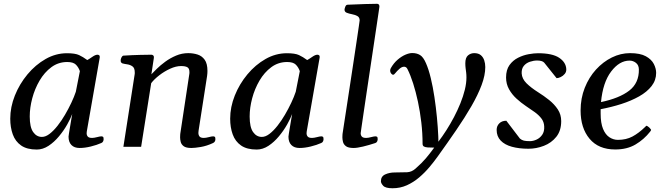

<svg xmlns="http://www.w3.org/2000/svg" viewBox="-20 -776 3523 1015"><path d="M174.3 14.6Q122.6 14.6 91.8 -6.8Q61 -28.3 47.6 -65.4Q34.2 -102.5 34.2 -148.4Q34.2 -210 58.6 -271Q83 -332 125.2 -382.8Q167.5 -433.6 221.2 -464.1Q274.9 -494.6 334 -494.6Q377 -494.6 397.9 -484.9Q418.9 -475.1 441.4 -458.5Q453.6 -465.3 469 -476.1Q484.4 -486.8 495.6 -486.8Q500.5 -486.8 504.4 -483.6Q508.3 -480.5 507.3 -472.2L439 -82Q438 -75.2 438 -71.8Q438 -61 444.1 -54Q450.2 -46.9 466.8 -46.9Q477.1 -46.9 492.7 -51Q508.3 -55.2 515.6 -55.2Q520 -55.2 523.9 -53.2Q527.8 -51.3 527.8 -40.5Q527.8 -34.7 525.1 -28.8Q522.5 -22.9 515.6 -20Q491.7 -9.3 460 -1.5Q428.2 6.3 400.9 6.3Q373 6.3 357.7 -9.3Q342.3 -24.9 342.3 -53.7Q342.3 -56.6 344.5 -70.3Q346.7 -84 349.9 -103Q353 -122.1 356.2 -141.1Q359.4 -160.2 361.8 -173.3Q353 -149.4 335 -117.4Q316.9 -85.4 291.7 -55.2Q266.6 -24.9 236.6 -5.1Q206.5 14.6 174.3 14.6ZM201.7 -52.2Q221.2 -52.2 242.2 -68.4Q263.2 -84.5 284.2 -111.1Q305.2 -137.7 323.7 -169.4Q342.3 -201.2 357.2 -232.9Q372.1 -264.6 380.9 -291L402.3 -399.9Q395 -420.4 381.1 -434.3Q367.2 -448.2 335.4 -448.2Q288.6 -448.2 251.7 -420.9Q214.8 -393.6 189.2 -349.9Q163.6 -306.2 150.4 -256.1Q137.2 -206.1 137.2 -160.2Q137.2 -103.5 155.3 -77.9Q173.3 -52.2 201.7 -52.2Z M1074.7 -374 1029.8 -85.4Q1028.8 -77.6 1028.8 -73.7Q1028.8 -62 1034.9 -54.4Q1041 -46.9 1057.6 -46.9Q1067.9 -46.9 1083.5 -51Q1099.1 -55.2 1106.4 -55.2Q1110.8 -55.2 1114.7 -53.2Q1118.7 -51.3 1118.7 -40.5Q1118.7 -25.9 1106.4 -20Q1073.2 -4.4 1041.5 1Q1009.8 6.3 991.7 6.3Q963.4 6.3 950.9 -3.2Q938.5 -12.7 935.3 -25.9Q932.1 -39.1 932.1 -49.8Q932.1 -58.1 932.6 -63.7Q933.1 -69.3 933.1 -69.3L980.5 -382.8Q981.4 -386.7 981.4 -389.6Q981.4 -392.6 981.4 -395.5Q981.4 -414.1 970.7 -420.4Q960 -426.8 937 -426.8Q910.2 -426.8 879.6 -412.8Q849.1 -398.9 822.3 -378.2Q795.4 -357.4 779.3 -336.4L726.1 0H632.3L691.4 -379.9Q692.4 -383.8 692.4 -387Q692.4 -390.1 692.4 -393.6Q692.4 -416.5 680.4 -425Q668.5 -433.6 653.1 -435.8Q637.7 -438 627 -440.9Q622.1 -443.4 619.6 -447.3Q617.2 -451.2 618.2 -460.4Q619.1 -466.3 623 -473.9Q627 -481.4 632.8 -481.9Q680.7 -484.9 720.7 -485.8Q760.7 -486.8 781.2 -486.8Q785.2 -486.8 790 -482.9Q794.9 -479 793 -467.3L780.3 -383.3Q790 -393.6 808.8 -412.1Q827.6 -430.7 853.5 -449.7Q879.4 -468.8 910.4 -481.9Q941.4 -495.1 975.1 -495.1Q1001 -495.1 1024.2 -487.8Q1047.4 -480.5 1062 -460.2Q1076.7 -439.9 1076.7 -400.9Q1076.7 -394.5 1076.2 -387.9Q1075.7 -381.3 1074.7 -374Z M1336.9 14.6Q1285.2 14.6 1254.4 -6.8Q1223.6 -28.3 1210.2 -65.4Q1196.8 -102.5 1196.8 -148.4Q1196.8 -210 1221.2 -271Q1245.6 -332 1287.8 -382.8Q1330.1 -433.6 1383.8 -464.1Q1437.5 -494.6 1496.6 -494.6Q1539.6 -494.6 1560.5 -484.9Q1581.5 -475.1 1604 -458.5Q1616.2 -465.3 1631.6 -476.1Q1647 -486.8 1658.2 -486.8Q1663.1 -486.8 1667 -483.6Q1670.9 -480.5 1669.9 -472.2L1601.6 -82Q1600.6 -75.2 1600.6 -71.8Q1600.6 -61 1606.7 -54Q1612.8 -46.9 1629.4 -46.9Q1639.6 -46.9 1655.3 -51Q1670.9 -55.2 1678.2 -55.2Q1682.6 -55.2 1686.5 -53.2Q1690.4 -51.3 1690.4 -40.5Q1690.4 -34.7 1687.7 -28.8Q1685.1 -22.9 1678.2 -20Q1654.3 -9.3 1622.6 -1.5Q1590.8 6.3 1563.5 6.3Q1535.6 6.3 1520.3 -9.3Q1504.9 -24.9 1504.9 -53.7Q1504.9 -56.6 1507.1 -70.3Q1509.3 -84 1512.5 -103Q1515.6 -122.1 1518.8 -141.1Q1522 -160.2 1524.4 -173.3Q1515.6 -149.4 1497.6 -117.4Q1479.5 -85.4 1454.3 -55.2Q1429.2 -24.9 1399.2 -5.1Q1369.1 14.6 1336.9 14.6ZM1364.3 -52.2Q1383.8 -52.2 1404.8 -68.4Q1425.8 -84.5 1446.8 -111.1Q1467.8 -137.7 1486.3 -169.4Q1504.9 -201.2 1519.8 -232.9Q1534.7 -264.6 1543.5 -291L1564.9 -399.9Q1557.6 -420.4 1543.7 -434.3Q1529.8 -448.2 1498 -448.2Q1451.2 -448.2 1414.3 -420.9Q1377.4 -393.6 1351.8 -349.9Q1326.2 -306.2 1313 -256.1Q1299.8 -206.1 1299.8 -160.2Q1299.8 -103.5 1317.9 -77.9Q1335.9 -52.2 1364.3 -52.2Z M1791 -69.3Q1792.5 -79.6 1798.1 -116.2Q1803.7 -152.8 1812 -206.5Q1820.3 -260.3 1829.6 -321.8Q1838.9 -383.3 1848.1 -443.6Q1857.4 -503.9 1864.7 -554Q1872.1 -604 1876.7 -635Q1881.3 -666 1881.3 -668Q1881.3 -684.6 1869.1 -691.2Q1856.9 -697.8 1841.3 -700.7Q1825.7 -703.6 1813.5 -708.3Q1801.3 -712.9 1801.3 -725.1Q1801.3 -729.5 1805.2 -740Q1809.1 -750.5 1816.9 -751Q1866.2 -753.4 1909.4 -754.6Q1952.6 -755.9 1973.6 -755.9Q1977.5 -755.9 1981.7 -752.9Q1985.8 -750 1985.8 -741.2Q1985.8 -740.7 1981.7 -712.4Q1977.5 -684.1 1970.5 -636.7Q1963.4 -589.4 1954.6 -530.3Q1945.8 -471.2 1936.3 -408.2Q1926.8 -345.2 1918 -285.9Q1909.2 -226.6 1902.1 -178.7Q1895 -130.9 1890.9 -102.1Q1886.7 -73.2 1886.7 -71.8Q1886.7 -61 1892.8 -54Q1898.9 -46.9 1915.5 -46.9Q1925.8 -46.9 1941.4 -51Q1957 -55.2 1964.4 -55.2Q1968.8 -55.2 1972.7 -53.2Q1976.6 -51.3 1976.6 -40.5Q1976.6 -34.7 1973.9 -28.6Q1971.2 -22.5 1964.4 -20Q1930.7 -8.8 1899.2 -1.2Q1867.7 6.3 1849.6 6.3Q1821.3 6.3 1808.8 -3.2Q1796.4 -12.7 1793.2 -25.9Q1790 -39.1 1790 -49.8Q1790 -58.1 1790.5 -63.7Q1791 -69.3 1791 -69.3Z M2055.2 219.2Q2018.1 219.2 2005.9 206.1Q1993.7 192.9 1993.7 182.1Q1993.7 156.2 2016.4 146Q2039.1 135.7 2066.9 135.7Q2107.9 135.7 2132.3 134.5Q2156.7 133.3 2176.8 115.2Q2195.3 98.6 2208.3 85.7Q2221.2 72.8 2231.4 60.8Q2241.7 48.8 2252 35.4Q2262.2 22 2275.4 4.4Q2254.9 4.4 2241.2 3.4Q2227.5 2.4 2220.7 -1.7Q2213.9 -5.9 2213.9 -16.1Q2213.9 -71.8 2207.3 -128.7Q2200.7 -185.5 2189.5 -238Q2178.2 -290.5 2164.1 -335Q2149.9 -379.4 2134.3 -410.2Q2130.9 -417.5 2126.2 -420.4Q2121.6 -423.3 2116.2 -423.3Q2104 -423.3 2091.1 -411.6Q2078.1 -399.9 2071.3 -391.1Q2063.5 -380.9 2058.6 -380.9Q2052.7 -380.9 2047.6 -387.7Q2042.5 -394.5 2042.5 -402.3Q2042.5 -408.7 2045.9 -415.5Q2061.5 -442.9 2082 -460.4Q2102.5 -478 2123 -486.8Q2143.6 -495.6 2159.2 -495.6Q2183.1 -495.6 2200.4 -485.1Q2217.8 -474.6 2231.9 -441.9Q2246.1 -409.7 2257.3 -363Q2268.6 -316.4 2276.6 -262.7Q2284.7 -209 2289.8 -155.5Q2294.9 -102.1 2296.9 -56.2Q2297.4 -47.4 2297.4 -39.8Q2297.4 -32.2 2297.4 -26.9Q2318.4 -54.2 2339.6 -87.4Q2360.8 -120.6 2379.9 -156.7Q2398.9 -192.9 2413.8 -229.7Q2428.7 -266.6 2437.3 -301.5Q2445.8 -336.4 2445.8 -366.2Q2445.8 -381.8 2444.3 -393.3Q2442.9 -404.8 2441.4 -416Q2439.9 -427.2 2439.9 -441.4Q2439.9 -471.2 2454.1 -483.2Q2468.3 -495.1 2486.8 -495.1Q2508.8 -495.1 2521.5 -484.6Q2534.2 -474.1 2539.8 -457.3Q2545.4 -440.4 2545.4 -421.4Q2545.4 -378.4 2525.9 -326.2Q2506.3 -273.9 2471.9 -214.4Q2437.5 -154.8 2391.8 -88.1Q2346.2 -21.5 2293.9 51.3Q2274.9 78.1 2250.2 107.4Q2225.6 136.7 2195.8 162.1Q2166 187.5 2130.9 203.4Q2095.7 219.2 2055.2 219.2Z M2773.9 10.3Q2724.1 10.3 2686 -0.2Q2647.9 -10.7 2626.7 -33Q2605.5 -55.2 2605.5 -89.4Q2605.5 -109.9 2619.4 -123.8Q2633.3 -137.7 2656.7 -137.7L2728.5 -43.5Q2738.3 -35.2 2749.5 -32.5Q2760.7 -29.8 2782.2 -29.8Q2797.9 -29.8 2815.9 -37.8Q2834 -45.9 2846.2 -63.2Q2858.4 -80.6 2856.9 -107.4Q2856 -131.3 2842.3 -149.4Q2828.6 -167.5 2807.1 -183.1Q2785.6 -198.7 2760.3 -215.3Q2734.9 -232.4 2710.7 -254.4Q2686.5 -276.4 2670.9 -304.4Q2655.3 -332.5 2655.3 -366.2Q2655.3 -406.7 2673.3 -431.9Q2691.4 -457 2718.8 -470.7Q2746.1 -484.4 2774.7 -489.5Q2803.2 -494.6 2824.2 -494.6Q2899.9 -494.6 2935.8 -470.7Q2971.7 -446.8 2973.6 -411.1Q2974.6 -396.5 2965.6 -385.5Q2956.5 -374.5 2944.1 -368.7Q2931.6 -362.8 2922.4 -362.8L2856.9 -444.8Q2851.6 -450.7 2841.8 -453.4Q2832 -456.1 2819.8 -456.1Q2800.8 -456.1 2781.2 -449.5Q2761.7 -442.9 2749.3 -428Q2736.8 -413.1 2737.8 -388.2Q2739.3 -359.9 2762.9 -336.2Q2786.6 -312.5 2825.2 -288.1Q2855 -269.5 2882.8 -247.3Q2910.6 -225.1 2928.7 -197.8Q2946.8 -170.4 2946.8 -135.7Q2946.8 -85 2920.9 -52.7Q2895 -20.5 2855.2 -5.1Q2815.4 10.3 2773.9 10.3Z M3448.7 -390.6Q3448.7 -352.1 3424.6 -321Q3400.4 -290 3358.9 -266.6Q3317.4 -243.2 3264.9 -226.3Q3212.4 -209.5 3155.3 -198.7Q3155.3 -193.4 3155.3 -187.5Q3155.3 -181.6 3155.3 -175.8Q3155.3 -125 3168 -94.5Q3180.7 -64 3201.7 -50.3Q3222.7 -36.6 3246.6 -36.6Q3290 -36.6 3323.2 -54.2Q3356.4 -71.8 3390.6 -105Q3393.1 -107.9 3395.5 -110.1Q3397.9 -112.3 3401.4 -109.9Q3406.7 -106.9 3411.4 -102.8Q3416 -98.6 3419.4 -93.8Q3420.4 -92.3 3421.1 -91.3Q3421.9 -90.3 3421.9 -89.4Q3421.9 -86.9 3419.9 -84.7Q3418 -82.5 3417 -80.1Q3384.3 -38.6 3339.6 -12.2Q3294.9 14.2 3232.4 14.2Q3144 14.2 3096.7 -42.5Q3049.3 -99.1 3049.3 -191.9Q3049.3 -256.3 3071.3 -311.8Q3093.3 -367.2 3130.6 -408.2Q3168 -449.2 3214.6 -472.2Q3261.2 -495.1 3310.5 -495.1Q3364.3 -495.1 3394.3 -478.5Q3424.3 -461.9 3436.5 -437.7Q3448.7 -413.6 3448.7 -390.6ZM3308.1 -455.6Q3254.4 -455.6 3210.7 -397.9Q3167 -340.3 3157.2 -236.3Q3254.4 -256.8 3306.4 -296.9Q3358.4 -336.9 3357.4 -409.2Q3356.9 -432.1 3341.8 -443.8Q3326.7 -455.6 3308.1 -455.6Z"/></svg>

Font: Gelasio
Style: Italic
Weight: 400
Italic angle: -8.5°
Designer: Eben Sorkin
Foundry: Eben Sorkin
Version: Version 1.008